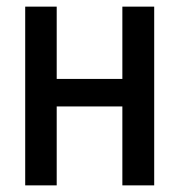

<svg xmlns="http://www.w3.org/2000/svg" viewBox="-20 -559 540 579"><path d="M56 0V-539H151V-321H349V-539H445V0H349V-238H151V0Z"/></svg>

Font: Noto Sans Mono ExtraCondensed Medium
Style: Regular
Weight: 500
Width: 2
Designer: Monotype Design Team
Foundry: Monotype Imaging Inc.
Version: Version 2.014